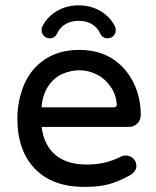

<svg xmlns="http://www.w3.org/2000/svg" viewBox="-20 -698 593 728"><path d="M137.7 -584Q137.7 -591.8 140.6 -597.7Q159.2 -634.8 195.8 -656.2Q232.4 -677.7 278.3 -677.7Q324.2 -677.7 360.8 -656.2Q397.5 -634.8 416 -597.7Q418.9 -591.8 418.9 -584Q418.9 -571.3 410.2 -562Q401.4 -552.7 387.7 -552.7Q368.2 -552.7 359.4 -572.3Q348.6 -594.7 327.6 -606.9Q306.6 -619.1 278.3 -619.1Q250 -619.1 229 -606.9Q208 -594.7 197.3 -572.3Q188.5 -552.7 168.9 -552.7Q155.3 -552.7 146.5 -562Q137.7 -571.3 137.7 -584ZM45.9 -249Q45.9 -315.4 71.3 -377Q97.7 -438.5 151.4 -473.6Q205.1 -508.8 280.3 -508.8Q352.5 -508.8 406.2 -475.6Q457 -442.4 485.4 -386.2Q513.7 -330.1 513.7 -261.7Q513.7 -243.2 501 -230Q488.3 -216.8 467.8 -216.8H137.7Q146.5 -147.5 189.9 -110.8Q233.4 -74.2 307.6 -74.2Q346.7 -74.2 377.4 -81.5Q408.2 -88.9 439.5 -104.5Q446.3 -108.4 457 -108.4Q472.7 -108.4 484.9 -97.2Q497.1 -85.9 497.1 -69.3Q497.1 -46.9 470.7 -32.2Q429.7 -9.8 392.6 0.5Q355.5 10.7 299.8 10.7Q179.7 10.7 112.8 -57.6Q45.9 -126 45.9 -249ZM422.9 -303.7Q418.9 -342.8 399.4 -369.1Q377.9 -400.4 346.2 -416Q314.5 -431.6 280.3 -431.6Q249 -431.6 214.8 -417Q180.7 -400.4 160.6 -367.7Q140.6 -335 137.7 -291H411.1Q423.8 -291 422.9 -303.7Z"/></svg>

Font: YuPearl-Regular
Style: Regular
Weight: 400
Designer: Max Yao
Foundry: Max-Everyday
Version: Version 1.011; ttfautohint (v1.8.3)